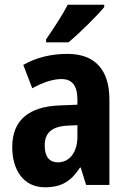

<svg xmlns="http://www.w3.org/2000/svg" viewBox="-20 -786 544 816"><path d="M423 -756V-766H268C245 -721 209 -667 176 -619V-606H271C319 -646 393 -719 423 -756ZM267 -557C194 -557 130 -540 79 -510L117 -411C163 -436 205 -450 241 -450C286 -450 309 -423 309 -362V-341L234 -338C102 -333 32 -275 32 -161C32 -65 79 10 171 10C243 10 283 -17 320 -74H323L346 0H445V-363C445 -491 382 -557 267 -557ZM266 -252 309 -254V-205C309 -137 274 -96 226 -96C191 -96 170 -119 170 -167C170 -220 198 -248 266 -252Z"/></svg>

Font: Noto Sans Lao Looped Condensed
Style: Bold
Weight: 700
Width: 3
Designer: Mark Frömberg, Ben Mitchell
Foundry: The Fontpad Ltd
Version: Version 1.002